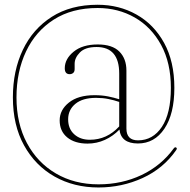

<svg xmlns="http://www.w3.org/2000/svg" viewBox="-20 -694 818 827"><path d="M574.5 -89.5Q638.5 -89.5 677.2 -147.5Q716 -205.5 716 -315.5Q716 -423 674 -500.2Q632 -577.5 560.5 -618.5Q489 -659.5 400.5 -659.5Q289.5 -659.5 211.5 -609.5Q133.5 -559.5 92.2 -472.5Q51 -385.5 51 -274.5Q51 -162 96 -77.8Q141 6.5 220.8 53.2Q300.5 100 404.5 100Q505 100 589.8 59.8Q674.5 19.5 728.5 -55Q734.5 -62.5 739.5 -58Q744 -54.5 738.5 -47Q683.5 32 594.2 72.8Q505 113.5 404 113.5Q298.5 113.5 215.2 66.5Q132 19.5 83.8 -67.5Q35.5 -154.5 35.5 -274.5Q35.5 -389.5 78.5 -479.5Q121.5 -569.5 203 -621.5Q284.5 -673.5 400.5 -673.5Q493 -673.5 568 -631.2Q643 -589 687 -509Q731 -429 731 -315.5Q731 -203.5 688.2 -139.8Q645.5 -76 574 -76Q501.5 -76 494.5 -136Q467 -107.5 431.8 -91.5Q396.5 -75.5 357 -75.5Q302 -75.5 269.5 -102.2Q237 -129 237 -175.5Q237 -220.5 276.8 -252.2Q316.5 -284 387 -284Q419 -284 445.2 -278.8Q471.5 -273.5 493.5 -266.5V-377Q493.5 -491.5 396 -491.5Q347 -491.5 324.2 -468.2Q301.5 -445 301.5 -419.5V-396.5Q301.5 -385 295.2 -379.8Q289 -374.5 280 -374.5Q259 -374.5 259 -400Q259 -440 297 -471.2Q335 -502.5 401 -502.5Q463.5 -502.5 494 -472Q524.5 -441.5 524.5 -390V-140.5Q524.5 -89.5 574.5 -89.5ZM273.5 -180Q273.5 -139.5 299.5 -115.8Q325.5 -92 367 -92Q440.5 -92 493.5 -149.5V-255Q471.5 -262.5 447 -267.5Q422.5 -272.5 394 -272.5Q336 -272.5 304.8 -246.8Q273.5 -221 273.5 -180Z"/></svg>

Font: Fraunces 72pt Thin
Style: Regular
Weight: 100
Version: Version 1.000;[b76b70a41]